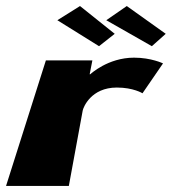

<svg xmlns="http://www.w3.org/2000/svg" viewBox="-33 -616 630 636"><path d="M-13 0H195L241 -250C243 -260 268 -326 354 -326C409 -326 439 -307 439 -307L507 -406C507 -406 468 -425 411 -425C324 -425 266 -370 266 -370H264L273 -416H119ZM347 -504 295 -463 157 -549 232 -596ZM516 -504 470 -463 319 -549 387 -596Z"/></svg>

Font: Hussar Milosc
Style: Bold
Weight: 700
Foundry: Cannot Into Space Fonts
Version: Version 1.02